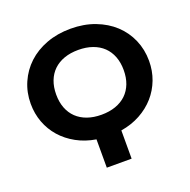

<svg xmlns="http://www.w3.org/2000/svg" viewBox="-129 -853 966 978"><g transform="rotate(-20 354.0 -364.0)"><path d="M675 -438Q675 -384 657 -336.5Q639 -289 606 -251.5Q573 -214 526 -188.2Q479 -162.5 421 -153V0H286.5V-153.5Q228.5 -163 181.8 -188.8Q135 -214.5 102 -252Q69 -289.5 51.2 -337Q33.5 -384.5 33.5 -438Q33.5 -499.5 56.8 -552.5Q80 -605.5 122 -644.8Q164 -684 223.2 -706.2Q282.5 -728.5 354.5 -728.5Q426.5 -728.5 485.8 -706Q545 -683.5 587 -644.5Q629 -605.5 652 -552.5Q675 -499.5 675 -438ZM537.5 -438Q537.5 -479 525 -511.5Q512.5 -544 488.8 -566.8Q465 -589.5 431 -601.5Q397 -613.5 354.5 -613.5Q311.5 -613.5 277.8 -601.5Q244 -589.5 220.2 -566.8Q196.5 -544 184 -511.5Q171.5 -479 171.5 -438Q171.5 -397 184 -364.5Q196.5 -332 220.2 -309.2Q244 -286.5 277.8 -274.5Q311.5 -262.5 354.5 -262.5Q397 -262.5 431 -274.5Q465 -286.5 488.8 -309.2Q512.5 -332 525 -364.5Q537.5 -397 537.5 -438Z"/></g></svg>

Font: Lato
Style: Bold
Weight: 700
Designer: Lukasz Dziedzic
Foundry: tyPoland Lukasz Dziedzic
Version: Version 2.007; 2014-02-27